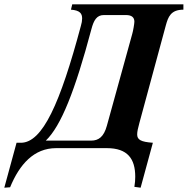

<svg xmlns="http://www.w3.org/2000/svg" viewBox="-135 -689 873 893"><path d="M718 -669H201L195 -644C238 -641 247 -625 247 -603C247 -593 245 -581 241 -568C145 -209 63 -25 -38 -25H-58L-115 184L-88 182C-44 75 23 0 126 0H362C459 0 494 50 494 133C494 148 493 162 490 180L519 184L576 -25C520 -29 503 -39 503 -64C503 -77 507 -94 513 -116L636 -570C647 -610 659 -644 718 -644ZM362 -104C348 -53 324 -35 289 -35H78C149 -103 214 -267 290 -553C301 -595 315 -619 348 -619H451C479 -619 490 -607 490 -588C490 -579 484 -544 480 -531Z"/></svg>

Font: STIXGeneral
Style: Bold Italic
Weight: 700
Italic angle: -16.33°
Designer: MicroPress Inc., with final additions and corrections provided by Coen Hoffman, Elsevier (retired)
Version: Version 1.1.0